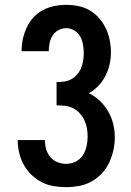

<svg xmlns="http://www.w3.org/2000/svg" viewBox="-20 -763 540 791"><path d="M252 8Q226 8 200 3.5Q174 -1 151 -13Q128 -25 109 -43.5Q90 -62 77.5 -85Q65 -108 59 -133.5Q53 -159 53 -186H165Q165 -167 170 -149Q175 -131 187 -116.5Q199 -102 216.5 -95Q234 -88 252 -88Q273 -88 291.5 -97Q310 -106 321 -123Q332 -140 336.5 -160Q341 -180 341 -200Q341 -218 338 -235Q335 -252 327.5 -268Q320 -284 308 -297Q296 -310 280.5 -317.5Q265 -325 247.5 -327Q230 -329 213 -329V-425Q228 -425 244 -427Q260 -429 273.5 -436.5Q287 -444 297.5 -456Q308 -468 314 -482.5Q320 -497 322.5 -512.5Q325 -528 325 -543Q325 -561 322 -579Q319 -597 310.5 -612.5Q302 -628 286 -637.5Q270 -647 253 -647Q236 -647 221 -639Q206 -631 197 -617Q188 -603 184.5 -586.5Q181 -570 181 -553V-552H69V-554Q69 -579 74.5 -603.5Q80 -628 90.5 -650.5Q101 -673 118 -691.5Q135 -710 157 -721.5Q179 -733 203.5 -738Q228 -743 253 -743Q278 -743 303 -738Q328 -733 350 -720Q372 -707 388.5 -688Q405 -669 416 -646Q427 -623 432 -598Q437 -573 437 -548Q437 -522 431.5 -497.5Q426 -473 414.5 -450.5Q403 -428 385.5 -409.5Q368 -391 346 -379Q371 -367 391.5 -347.5Q412 -328 426 -303.5Q440 -279 446.5 -252Q453 -225 453 -197Q453 -170 447 -143.5Q441 -117 429.5 -92.5Q418 -68 399 -48Q380 -28 356.5 -15Q333 -2 306 3Q279 8 252 8Z"/></svg>

Font: Iosevka Curly Slab
Style: Bold
Weight: 700
Monospace: yes
Designer: Belleve Invis
Foundry: Belleve Invis
Version: Version 22.1.2; ttfautohint (v1.8.4)